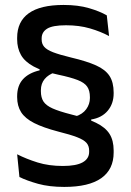

<svg xmlns="http://www.w3.org/2000/svg" viewBox="-20 -670 516 756"><path d="M276 -211Q305 -220 319.5 -240Q334 -260 334 -284V-287.5Q334 -313.5 323.2 -329Q312.5 -344.5 285.5 -355Q258.5 -365.5 209 -376Q148 -389 112.8 -408Q77.5 -427 62.5 -453.8Q47.5 -480.5 47.5 -515.5V-521Q47.5 -585 93.2 -617.8Q139 -650.5 230 -650.5Q287.5 -650.5 330.2 -638Q373 -625.5 400.5 -609.5L409.5 -528Q376 -546 334 -558.2Q292 -570.5 240 -570.5Q187 -570.5 165.5 -557Q144 -543.5 144 -519V-514Q144 -497.5 154 -485.8Q164 -474 189.2 -464.2Q214.5 -454.5 260 -443.5Q321.5 -429 358.2 -412.5Q395 -396 411.2 -371Q427.5 -346 427.5 -305.5V-302.5Q427.5 -261.5 404 -233.8Q380.5 -206 339 -199.5L339.5 -183ZM197 -385.5Q170.5 -376.5 155.8 -358.8Q141 -341 141 -315V-310.5Q141 -286 151.2 -270.2Q161.5 -254.5 187.2 -243Q213 -231.5 260 -219.5Q321.5 -204.5 358.2 -186.5Q395 -168.5 411.2 -142.8Q427.5 -117 427.5 -77.5V-69.5Q427.5 -3 378.8 31.5Q330 66 233 66Q174 66 130 53.8Q86 41.5 56.5 27L47.5 -62.5Q84 -44 128.2 -30.2Q172.5 -16.5 227.5 -16.5Q280 -16.5 305.5 -30.8Q331 -45 331 -72V-77Q331 -95.5 320.5 -107.5Q310 -119.5 283.5 -129.8Q257 -140 209 -152Q150 -167.5 114.5 -185.5Q79 -203.5 63.2 -228.2Q47.5 -253 47.5 -287.5V-291Q47.5 -332.5 70.2 -357.8Q93 -383 136 -393L135.5 -408.5Z"/></svg>

Font: Anek Bangla Medium Medium
Style: Regular
Weight: 500
Version: Version 1.003